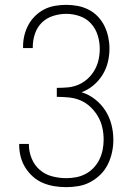

<svg xmlns="http://www.w3.org/2000/svg" viewBox="-20 -763 540 791"><path d="M253 8Q228 8 203.5 4Q179 0 156.5 -9.5Q134 -19 115.5 -35.5Q97 -52 84 -73Q71 -94 65 -118Q59 -142 59 -167V-170H99V-167Q99 -138 110.5 -110Q122 -82 144 -63Q166 -44 195 -36.5Q224 -29 253 -29Q274 -29 294.5 -33Q315 -37 333.5 -47Q352 -57 366.5 -72.5Q381 -88 390 -107Q399 -126 403 -146.5Q407 -167 407 -188Q407 -213 401.5 -237.5Q396 -262 383.5 -283.5Q371 -305 352.5 -322.5Q334 -340 311.5 -349.5Q289 -359 264 -361.5Q239 -364 214 -364V-401Q237 -401 259.5 -403Q282 -405 303 -414Q324 -423 341 -438.5Q358 -454 369.5 -474Q381 -494 386 -516.5Q391 -539 391 -562Q391 -590 382.5 -617.5Q374 -645 355 -666Q336 -687 308.5 -696.5Q281 -706 253 -706Q226 -706 199 -697.5Q172 -689 152.5 -670Q133 -651 124 -624Q115 -597 115 -570V-565H75V-571Q75 -595 80.5 -617.5Q86 -640 97 -660.5Q108 -681 125 -697.5Q142 -714 162.5 -724.5Q183 -735 206.5 -739Q230 -743 253 -743Q277 -743 300.5 -738.5Q324 -734 345.5 -723Q367 -712 383.5 -694.5Q400 -677 410.5 -655.5Q421 -634 426 -610Q431 -586 431 -563Q431 -534 424 -506Q417 -478 402 -454Q387 -430 365 -411.5Q343 -393 316 -383Q346 -374 371.5 -354Q397 -334 414 -307.5Q431 -281 439 -250Q447 -219 447 -187Q447 -161 441.5 -135.5Q436 -110 424.5 -86.5Q413 -63 394.5 -44.5Q376 -26 353 -13.5Q330 -1 304.5 3.5Q279 8 253 8Z"/></svg>

Font: Iosevka Extralight
Style: Regular
Weight: 200
Monospace: yes
Designer: Belleve Invis
Foundry: Belleve Invis
Version: Version 32.0.1; ttfautohint (v1.8.4)